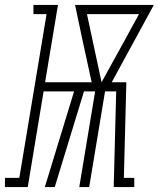

<svg xmlns="http://www.w3.org/2000/svg" viewBox="-84 -755 641 775"><path d="M-64 0V-37H-6L104 -698H51V-735H150L98 -423H286L252 -579L219 -735H537L367 -423H426L416 -37H458V0H375L385 -386H340L276 0H236L300 -386H255L137 0H97L215 -386H92L28 0ZM326 -423 412 -579 477 -698H267Z"/></svg>

Font: Iosevka Curly Slab XLtObl
Style: Regular
Weight: 200
Italic angle: -9°
Monospace: yes
Designer: Belleve Invis
Foundry: Belleve Invis
Version: Version 11.1.0; ttfautohint (v1.8.3)